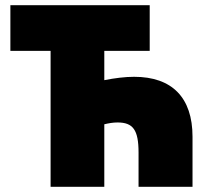

<svg xmlns="http://www.w3.org/2000/svg" viewBox="-20 -720 802 740"><path d="M175 0H382V-241C399 -245 415 -248 433 -248C493 -248 514 -219 514 -132V0H722V-193C722 -344 643 -424 497 -424C462 -424 422 -419 382 -411V-524H557V-700H20V-524H175Z"/></svg>

Font: Fixel Text Black
Style: Regular
Weight: 900
Width: 4
Designer: AlfaBravo + MacPaw
Foundry: Kyrylo Tkachov, Marchela Mozhyna, Serhii Makarenko, Maria Weinstein, Zakhar Kryvoshyya
Version: Version 1.211